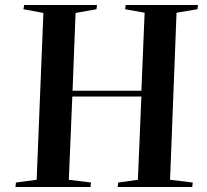

<svg xmlns="http://www.w3.org/2000/svg" viewBox="-20 -750 829 770"><path d="M547 -363H270L256 -29L345 -18L343 0H42L44 -18L127 -29L154 -698L74 -713L77 -730H369L367 -713L283 -698L271 -386H547L560 -699L482 -713L484 -730H774L772 -713L688 -699L662 -29L753 -18L751 0H452L454 -18L533 -29Z"/></svg>

Font: Literata 72pt SemiBold
Style: Italic
Weight: 600
Italic angle: -2°
Designer: Latin by Veronika Burian and Jose Scaglione. Greek by Irene Vlachou. Cyrillic by Vera Evstafieva
Foundry: TypeTogether
Version: Version 3.002